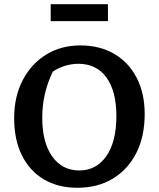

<svg xmlns="http://www.w3.org/2000/svg" viewBox="-20 -878 751 909"><path d="M346 11Q255 11 187.5 -29Q120 -69 83.5 -143Q47 -217 47 -318Q47 -421 87.5 -498.5Q128 -576 198.5 -619.5Q269 -663 360 -663Q453 -663 521.5 -622.5Q590 -582 627.5 -509Q665 -436 665 -338Q665 -232 625.5 -154Q586 -76 514.5 -32.5Q443 11 346 11ZM356 -71Q436 -71 483.5 -139Q531 -207 531 -329Q531 -446 484 -511Q437 -576 351 -576Q321 -576 290 -567Q259 -558 230 -539Q180 -436 180 -321Q180 -204 227 -137.5Q274 -71 356 -71ZM220 -778V-858H491V-778Z"/></svg>

Font: Piazzolla SemiBold
Style: Regular
Weight: 600
Designer: Juan Pablo del Peral
Foundry: Huerta Tipografica
Version: Version 1.330